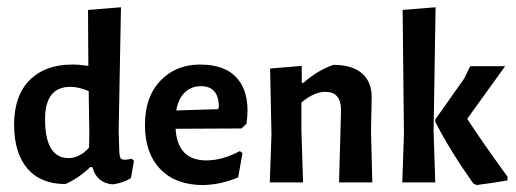

<svg xmlns="http://www.w3.org/2000/svg" viewBox="-20 -512 1449 539"><path d="M315 -84.1Q315.9 -72 318.7 -67.8Q321.5 -63.6 329.9 -63.6Q338.3 -63.6 349.5 -66.4L356.1 -60.7L347.7 -12.1Q325.2 1.9 296.3 5.6Q251.4 1.9 239.3 -43H233.6Q200 -11.2 163.6 4.7Q94.4 4.7 57 -38.8Q19.6 -82.2 19.6 -162.6Q19.6 -243 63.1 -286.9Q106.5 -330.8 183.2 -330.8Q203.7 -330.8 228 -327.1L227.1 -484.1L319.6 -491.6L313.1 -143ZM106.5 -177.6Q106.5 -68.2 172.9 -68.2Q202.8 -68.2 229.9 -97.2L230.8 -135.5L229 -256.1Q201.9 -268.2 177.6 -268.2Q106.5 -268.2 106.5 -177.6Z M472.9 -150.5Q478.5 -61.7 558.9 -61.7Q604.7 -61.7 653.3 -87.9L660.7 -82.2L648.6 -14Q600 6.5 550.5 7.5Q472.9 7.5 429.9 -37.4Q386.9 -82.2 386.9 -161.2Q386.9 -240.2 430.4 -285.5Q473.8 -330.8 541.1 -330.8Q608.4 -330.8 641.6 -296.7Q674.8 -262.6 674.8 -202.8Q674.8 -184.1 672 -164.5L657.9 -151.4ZM543.9 -270.1Q516.8 -270.1 498.6 -252.3Q480.4 -234.6 474.8 -201.9L592.5 -205.6L594.4 -213.1Q593.5 -270.1 543.9 -270.1Z M937.4 -202.8Q937.4 -254.2 893.5 -254.2Q861.7 -254.2 826.2 -224.3V-143L830.8 0H737.4L742.1 -134.6L738.3 -319.6L827.1 -327.1V-279.4H831.8Q872 -315 915.9 -329.9Q969.2 -329.9 996.7 -305.6Q1024.3 -281.3 1023.4 -236.4L1021.5 -143L1025.2 0H931.8Z M1201.9 0H1109.3L1114 -135.5L1110.3 -484.1L1202.8 -491.6L1197.2 -143ZM1404.7 -15.9V-5.6Q1381.3 -0.9 1317.8 7.5L1308.4 2.8Q1243 -89.7 1201.9 -170.1V-176.6L1283.2 -291.6L1300 -326.2H1398.1L1291.6 -178.5Q1326.2 -124.3 1404.7 -15.9Z"/></svg>

Font: Gurajada
Style: Regular
Weight: 400
Designer: Purushoth Kumar Guthula
Foundry: SiliconAndhra, USA.
Version: Version 1.0.3; ttfautohint (v1.2.42-39fb)